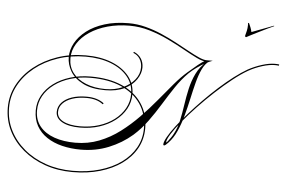

<svg xmlns="http://www.w3.org/2000/svg" viewBox="-121 -1133 2265 1524"><g transform="rotate(5 1011.0 -371.5)"><path d="M907 -706 913 -714Q950 -698 970 -667.5Q990 -637 990 -596Q990 -548 958 -500.5Q926 -453 864 -422Q802 -391 711 -391Q602 -391 533.5 -425.5Q465 -460 432.5 -514.5Q400 -569 400 -628Q400 -685 430 -740Q460 -795 517.5 -839.5Q575 -884 659.5 -910.5Q744 -937 852 -937Q920 -937 987 -919.5Q1054 -902 1117 -874.5Q1180 -847 1237 -816.5Q1294 -786 1343 -759Q1392 -732 1430 -715Q1468 -698 1493 -698V-687Q1462 -686 1413.5 -709.5Q1365 -733 1303.5 -767.5Q1242 -802 1170.5 -836.5Q1099 -871 1020.5 -894.5Q942 -918 861 -918Q767 -918 685.5 -895.5Q604 -873 543 -832Q482 -791 448 -736.5Q414 -682 414 -619Q414 -553 451 -504Q488 -455 555.5 -427.5Q623 -400 712 -400Q786 -400 846.5 -426.5Q907 -453 943 -497.5Q979 -542 979 -596Q979 -634 960.5 -663.5Q942 -693 907 -706ZM590 -479Q503 -479 429.5 -457Q356 -435 301 -394.5Q246 -354 216 -300.5Q186 -247 186 -184Q186 -108 228 -57Q270 -6 343 19.5Q416 45 510 45Q611 45 699.5 10.5Q788 -24 864.5 -82Q941 -140 1008.5 -209.5Q1076 -279 1135.5 -351Q1195 -423 1248 -485.5Q1301 -548 1350 -590Q1391 -625 1424.5 -653Q1458 -681 1490 -698H1541Q1516 -690 1483 -672Q1450 -654 1417 -630.5Q1384 -607 1358 -582Q1304 -528 1258.5 -460Q1213 -392 1169 -320Q1125 -248 1075.5 -180Q1026 -112 965 -58Q884 12 780.5 54Q677 96 558 96Q479 96 409.5 79Q340 62 287.5 27Q235 -8 205.5 -60.5Q176 -113 176 -184Q176 -249 207 -304.5Q238 -360 294 -401.5Q350 -443 425.5 -466Q501 -489 590 -489Q733 -489 837 -443.5Q941 -398 997.5 -314.5Q1054 -231 1054 -117Q1054 -30 1014 42.5Q974 115 900.5 168Q827 221 727.5 250Q628 279 508 279Q390 279 289 243.5Q188 208 112.5 144.5Q37 81 -5 -3.5Q-47 -88 -47 -187Q-47 -284 -2 -368.5Q43 -453 123 -517Q203 -581 308 -617Q413 -653 534 -653Q652 -653 740.5 -618Q829 -583 879 -521.5Q929 -460 929 -378Q929 -315 899 -260.5Q869 -206 815.5 -165Q762 -124 691 -101Q620 -78 537 -78Q446 -78 394.5 -107Q343 -136 343 -186Q343 -228 371.5 -260Q400 -292 451 -309.5Q502 -327 569 -327Q655 -327 708 -286L701 -278Q653 -317 569 -317Q505 -317 456.5 -300.5Q408 -284 380.5 -254.5Q353 -225 353 -186Q353 -140 402.5 -114Q452 -88 537 -88Q617 -88 686.5 -110Q756 -132 808 -171.5Q860 -211 889.5 -264Q919 -317 919 -378Q919 -457 870.5 -516.5Q822 -576 735.5 -609.5Q649 -643 534 -643Q416 -643 312 -607.5Q208 -572 130 -509.5Q52 -447 7.5 -364.5Q-37 -282 -37 -187Q-37 -91 4.5 -8Q46 75 120.5 137.5Q195 200 294 234.5Q393 269 508 269Q625 269 723.5 240.5Q822 212 893.5 160.5Q965 109 1004.5 38.5Q1044 -32 1044 -117Q1044 -229 988.5 -310Q933 -391 831.5 -435Q730 -479 590 -479ZM1229 -22Q1229 -20 1230 -20Q1233 -20 1243 -32.5Q1253 -45 1265 -62.5Q1277 -80 1285 -96Q1311 -144 1324 -204Q1337 -264 1346.5 -329.5Q1356 -395 1370.5 -459.5Q1385 -524 1413 -582Q1441 -640 1493 -684L1513 -690Q1481 -668 1459 -621.5Q1437 -575 1421 -513Q1405 -451 1390 -382Q1375 -313 1356.5 -245.5Q1338 -178 1312 -119.5Q1286 -61 1247 -20Q1224 5 1215 5Q1208 5 1208 -2Q1208 -23 1230 -62.5Q1252 -102 1291 -153Q1330 -204 1380.5 -261Q1431 -318 1488 -376Q1545 -434 1604 -487Q1663 -540 1719 -582.5Q1775 -625 1822 -652Q1875 -681 1932.5 -699Q1990 -717 2035 -717Q2044 -717 2052 -716.5Q2060 -716 2069 -715L2068 -705Q2059 -706 2051 -706.5Q2043 -707 2035 -707Q1992 -707 1935.5 -689.5Q1879 -672 1827 -643Q1773 -612 1708 -560.5Q1643 -509 1575.5 -446.5Q1508 -384 1446 -318.5Q1384 -253 1335 -193.5Q1286 -134 1257.5 -88.5Q1229 -43 1229 -22ZM2002 -1018 2003 -1014Q1988 -1008 1956.5 -992.5Q1925 -977 1889.5 -959.5Q1854 -942 1826 -927.5Q1798 -913 1789 -908Q1780 -908 1780 -919Q1785 -936 1790 -958.5Q1795 -981 1795 -1002Q1795 -1007 1795 -1011.5Q1795 -1016 1794 -1020Q1794 -1022 1798 -1022Q1800 -1022 1803 -1019Q1811 -1002 1817 -986.5Q1823 -971 1827 -952Z"/></g></svg>

Font: Ballet
Style: Regular
Weight: 400
Designer: Maximiliano R. Sproviero
Foundry: Omnibus-Type
Version: Version 1.100